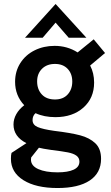

<svg xmlns="http://www.w3.org/2000/svg" viewBox="-20 -733 560 967"><path d="M35 67Q35 48 38 37L113 -12Q48 -45 48 -106Q48 -133 62 -158Q76 -183 102 -203Q56 -252 56 -321Q56 -374 82.5 -415.5Q109 -457 154.5 -479.5Q200 -502 255 -502Q319 -502 371 -469L452 -535L509 -466L434 -403Q454 -365 454 -317Q454 -239 400 -191Q346 -143 259 -143Q202 -143 159 -163Q144 -150 144 -128Q144 -104 170 -93Q196 -82 253 -74Q336 -64 383.5 -51.5Q431 -39 460 -11.5Q489 16 489 67Q489 138 432 176Q375 214 270 214Q161 214 98 174.5Q35 135 35 67ZM344 -322Q344 -362 320.5 -386.5Q297 -411 257 -411Q216 -411 191.5 -386.5Q167 -362 167 -323Q167 -283 190.5 -257.5Q214 -232 257 -232Q298 -232 321 -257.5Q344 -283 344 -322ZM270 135Q322 135 351 121.5Q380 108 380 81Q380 62 365 51Q350 40 322 34.5Q294 29 237 22Q195 16 176 11L137 60Q136 64 136 71Q136 102 172.5 118.5Q209 135 270 135ZM260 -713 415 -543H326L260 -619L195 -543H106Z"/></svg>

Font: Hanken Grotesk SemiBold
Style: Regular
Weight: 600
Designer: Alfredo Marco Pradil
Foundry: Hanken Design Co.
Version: Version 3.014